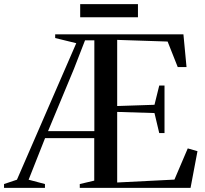

<svg xmlns="http://www.w3.org/2000/svg" viewBox="-82 -909 994 929"><path d="M-62.5 0V-18.5L0 -39.5L287 -700L185 -725V-743H805.5L820.5 -584.5H778L729 -708L485 -716V-396L665.5 -402L688.5 -495H714V-265H688.5L665.5 -362L485 -367.5V-26L762 -40L826.5 -191L873.5 -177.5L840 0H304V-18.5L374 -35V-240.5H136L56.5 -39.5L135.5 -18.5V0ZM150.5 -274.5H374.5V-714H329.5L275.5 -575ZM585.5 -889V-825.5H306V-889Z"/></svg>

Font: Merriweather 144pt
Style: Regular
Weight: 400
Version: Version 2.100